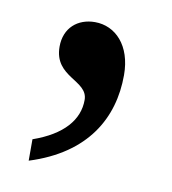

<svg xmlns="http://www.w3.org/2000/svg" viewBox="-46 -166 325 362"><g transform="rotate(10 117.0 14.5)"><path d="M31 113V154C139 120 180 46 180 -36C180 -93 148 -125 109 -125C76 -125 51 -104 51 -68C51 -9 115 -15 115 23C115 61 88 93 31 113Z"/></g></svg>

Font: Noto Serif Lao SemiCondensed
Style: Regular
Weight: 400
Width: 4
Designer: Monotype Design Team
Foundry: Monotype Imaging Inc.
Version: Version 2.003